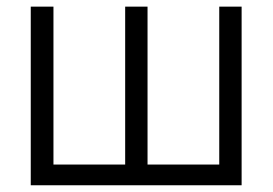

<svg xmlns="http://www.w3.org/2000/svg" viewBox="-20 -550 810 570"><path d="M138.7 -530.3V-61.5H351.6V-530.3H418V-61.5H630.9V-530.3H697.3V0H71.3V-530.3Z"/></svg>

Font: Pretendard JP Light
Style: Regular
Weight: 300
Designer: Base glyphs from Inter by Rasmus Andersson; Hangeul glyphs from Noto Sans CJK(Source Han Sans) by Jang Soo-young and Kan
Foundry: Kil Hyung-jin
Version: Version 1.309